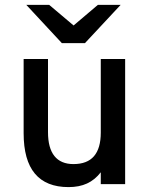

<svg xmlns="http://www.w3.org/2000/svg" viewBox="-20 -752 612 784"><path d="M260 12Q168.5 12 122.5 -43Q76.5 -98 76.5 -208V-511H176V-212.5Q176 -147.5 202.2 -114.8Q228.5 -82 280 -82Q336 -82 363.8 -114.2Q391.5 -146.5 391.5 -210.5V-511H491V0H391.5V-48.5Q367.5 -17.5 335.5 -2.8Q303.5 12 260 12ZM232.5 -576 87.5 -732H181L280.5 -648L379.5 -732H472.5L327 -576Z"/></svg>

Font: Overpass Medium
Style: Regular
Weight: 500
Designer: Delve Withrington, Dave Bailey, Thomas Jockin
Foundry: Delve Fonts LLC
Version: Version 4.000